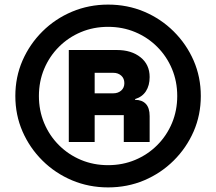

<svg xmlns="http://www.w3.org/2000/svg" viewBox="-20 -705 940 835"><path d="M450 110Q366.7 110 293.3 79.2Q220 48.3 164.6 -6.7Q109.2 -61.7 77.9 -133.3Q46.7 -205 46.7 -287.5Q46.7 -370 77.9 -441.7Q109.2 -513.3 164.6 -568.3Q220 -623.3 293.3 -654.2Q366.7 -685 450 -685Q534.2 -685 607.1 -654.2Q680 -623.3 735.4 -568.3Q790.8 -513.3 822.1 -441.7Q853.3 -370 853.3 -287.5Q853.3 -205 822.1 -133.3Q790.8 -61.7 735.4 -6.7Q680 48.3 607.1 79.2Q534.2 110 450 110ZM450 13.3Q513.3 13.3 567.9 -9.6Q622.5 -32.5 663.8 -73.8Q705 -115 727.9 -169.6Q750.8 -224.2 750.8 -287.5Q750.8 -350.8 727.9 -405.4Q705 -460 663.8 -501.2Q622.5 -542.5 567.9 -565.4Q513.3 -588.3 450 -588.3Q386.7 -588.3 332.1 -565.4Q277.5 -542.5 236.2 -501.2Q195 -460 172.1 -405.4Q149.2 -350.8 149.2 -287.5Q149.2 -224.2 172.1 -169.6Q195 -115 236.2 -73.8Q277.5 -32.5 332.1 -9.6Q386.7 13.3 450 13.3ZM279.2 -87.5V-487.5H488.3Q551.7 -487.5 591.2 -455.8Q630.8 -424.2 630.8 -370Q630.8 -333.3 614.6 -308.3Q598.3 -283.3 567.5 -274.2V-270.8Q597.5 -270.8 614.2 -253.3Q630.8 -235.8 630.8 -200V-87.5H518.3V-204.2H391.7V-87.5ZM391.7 -299.2H473.3Q493.3 -299.2 507.1 -311.2Q520.8 -323.3 520.8 -343.3Q520.8 -364.2 507.1 -376.2Q493.3 -388.3 473.3 -388.3H391.7Z"/></svg>

Font: Funnel Sans
Style: Bold
Weight: 700
Designer: NORD ID, Kristian Moeller
Foundry: Dicotype
Version: Version 1.000